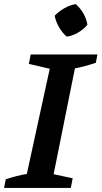

<svg xmlns="http://www.w3.org/2000/svg" viewBox="-41 -918 496 938"><path d="M-21 0 -13 -42Q40 -60 90 -68L202 -582L100 -606L109 -652H435L427 -611Q396 -601 371.5 -594.5Q347 -588 325 -584L221 -67L314 -47L305 0ZM329 -898Q351 -879 366.5 -852Q382 -825 386 -797Q368 -775 341 -759Q314 -743 285 -739Q264 -757 248 -784Q232 -811 226 -841Q246 -862 273 -877.5Q300 -893 329 -898Z"/></svg>

Font: Piazzolla SemiBold
Style: Italic
Weight: 600
Italic angle: -11.3°
Designer: Juan Pablo del Peral
Foundry: Huerta Tipografica
Version: Version 1.330